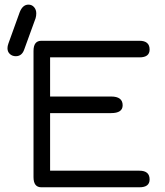

<svg xmlns="http://www.w3.org/2000/svg" viewBox="-20 -794 701 814"><path d="M100.6 -774.4C84.3 -774.4 71.9 -763.7 63.5 -742.2L15.6 -609.4C13 -602.2 11.7 -595.7 11.7 -589.8C11.7 -579.4 15.1 -571.1 22 -564.9C28.8 -558.8 37.1 -555.7 46.9 -555.7C64.5 -555.7 76.5 -565.4 83 -585L130.9 -716.8C132.8 -723.3 133.8 -730.1 133.8 -737.3C133.8 -747.7 130.7 -756.5 124.5 -763.7C118.3 -770.8 110.4 -774.4 100.6 -774.4ZM192.4 -314.5H451.2C483.7 -314.5 500 -325.5 500 -347.7C500 -372.4 483.7 -384.8 451.2 -384.8H192.4V-550.8H571.3C599.9 -550.8 614.3 -561.8 614.3 -584C614.3 -608.7 599.9 -621.1 571.3 -621.1H155.3C133.1 -621.1 122.1 -606.8 122.1 -578.1V-43C122.1 -14.3 133.1 0 155.3 0H571.3C599.9 0 614.3 -11.1 614.3 -33.2C614.3 -57.9 599.9 -70.3 571.3 -70.3H192.4Z"/></svg>

Font: Jura
Style: DemiBold
Weight: 600
Version: Version 2.5.1